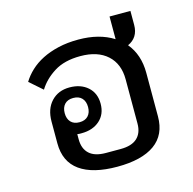

<svg xmlns="http://www.w3.org/2000/svg" viewBox="-96 -718 831 826"><g transform="rotate(-15 320.0 -304.5)"><path d="M555 -559Q555 -530 542.5 -510.5Q530 -491 507 -481Q552 -427 552 -346V-152Q552 -70 494.5 -29Q437 12 328 12Q219 12 161.5 -29Q104 -70 104 -152V-249Q104 -305 135 -338Q166 -371 216 -371Q266 -371 297 -343.5Q328 -316 328 -269Q328 -222 297 -194.5Q266 -167 216 -167Q211 -167 206.5 -167Q202 -167 197 -168V-145Q197 -103 221.5 -80.5Q246 -58 295 -58H361Q410 -58 434.5 -80.5Q459 -103 459 -145V-342Q459 -411 416 -450Q373 -489 296 -489Q225 -489 179 -460Q133 -431 108 -390L51 -440Q66 -465 89.5 -487Q113 -509 144.5 -525Q176 -541 216.5 -550.5Q257 -560 306 -560Q399 -560 462 -520V-621H555ZM220 -215Q245 -215 258.5 -229.5Q272 -244 272 -269Q272 -294 258.5 -308.5Q245 -323 220 -323Q195 -323 181.5 -308.5Q168 -294 168 -269Q168 -244 181.5 -229.5Q195 -215 220 -215Z"/></g></svg>

Font: IBM Plex Sans Thai Looped Text
Style: Regular
Weight: 450
Designer: Mike Abbink, Paul van der Laan, Pieter van Rosmalen, Ben Mitchell, Mark Frömberg
Foundry: Bold Monday
Version: Version 1.1